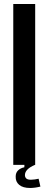

<svg xmlns="http://www.w3.org/2000/svg" viewBox="-20 -820 241 955"><path d="M46 0V-800H155V0ZM58 58Q58 39 70 27.5Q82 16 101 12L102 -11H146L154 0Q104 21 104 51Q104 61 110.5 67.5Q117 74 134 74Q142 74 153 72.5Q164 71 172 69L181 108Q170 111 156 113Q142 115 130 115Q94 115 75.5 99.5Q57 84 58 58Z"/></svg>

Font: Big Shoulders Display
Style: Bold
Weight: 700
Designer: Patric King
Foundry: XO Type Co
Version: Version 1.000; ttfautohint (v1.8.2)